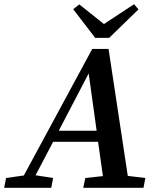

<svg xmlns="http://www.w3.org/2000/svg" viewBox="-68 -898 770 918"><path d="M-48 0 -39 -47 46 -59 373 -664H451L543 -57L627 -47L618 0H330L340 -47L424 -56L401 -220H186L102 -60L186 -47L177 0ZM213 -273H394L356 -547ZM311 -877 429 -783 573 -878 594 -853 454 -717H387L282 -854Z"/></svg>

Font: Source Serif 4 Semibold
Style: Italic
Weight: 600
Italic angle: -12°
Designer: Frank Grießhammer
Foundry: Adobe
Version: Version 4.005;hotconv 1.1.0;makeotfexe 2.6.0